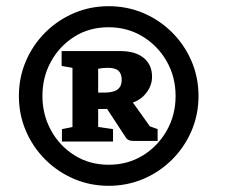

<svg xmlns="http://www.w3.org/2000/svg" viewBox="-20 -813 731 620"><path d="M331 -213Q271 -213 218.5 -235.5Q166 -258 126 -298Q86 -338 63.5 -390.5Q41 -443 41 -503Q41 -563 63.5 -615.5Q86 -668 126 -708Q166 -748 218.5 -770.5Q271 -793 331 -793Q391 -793 443.5 -770.5Q496 -748 536 -708Q576 -668 598.5 -615.5Q621 -563 621 -503Q621 -443 598.5 -390.5Q576 -338 536 -298Q496 -258 443.5 -235.5Q391 -213 331 -213ZM331 -281Q392 -281 440.5 -310.5Q489 -340 518 -390.5Q547 -441 547 -503Q547 -565 518 -615.5Q489 -666 440 -695.5Q391 -725 331 -725Q268 -725 220 -694.5Q172 -664 144.5 -614Q117 -564 117 -503Q117 -443 144.5 -392.5Q172 -342 220.5 -311.5Q269 -281 331 -281ZM180 -356V-396L214 -403V-594L179 -600V-648H370Q417 -648 444 -626Q471 -604 471 -565Q471 -538 453.5 -514.5Q436 -491 409 -482L464 -405L489 -396V-358H409Q392 -358 385 -371L326 -461H297V-403L345 -396V-356ZM297 -514H317Q346 -514 359.5 -524Q373 -534 373 -555Q373 -575 362.5 -584.5Q352 -594 328 -594Q312 -594 297 -591Z"/></svg>

Font: Faustina
Style: Bold
Weight: 700
Designer: Alfonso Garcia
Foundry: http://www.omnibus-type.com
Version: Version 1.200